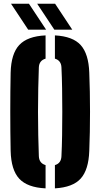

<svg xmlns="http://www.w3.org/2000/svg" viewBox="-20 -999 536 1028"><path d="M224 9.5Q127 5 83.2 -42Q39.5 -89 37 -191Q35 -289.5 35 -400.8Q35 -512 37 -610Q39.5 -711.5 83.2 -758.2Q127 -805 224 -809.5V-685Q189.5 -675 188 -638Q186 -587 184.8 -526Q183.5 -465 183.5 -400.5Q183.5 -336 184.8 -275Q186 -214 188 -163Q189.5 -125 224 -115ZM274 9.5V-115Q307.5 -124.5 309 -163Q311.5 -214 312.5 -275Q313.5 -336 313.5 -400.5Q313.5 -465 312.5 -526Q311.5 -587 309 -638Q307.5 -675 274 -685V-809.5Q370 -804.5 412.2 -757.5Q454.5 -710.5 458 -610Q462 -510.5 462 -400Q462 -289.5 458 -191Q454.5 -90 412.2 -43Q370 4 274 9.5ZM131 -840 39 -979H135L227 -840ZM271 -840 179 -979H275L367 -840Z"/></svg>

Font: Big Shoulders Stencil Display Black
Style: Regular
Weight: 900
Designer: Patric King
Foundry: XO Type Co
Version: Version 1.000